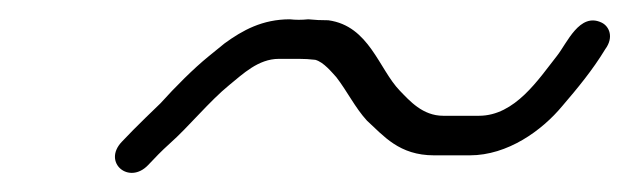

<svg xmlns="http://www.w3.org/2000/svg" viewBox="-20 -373 652 199"><path d="M146.4 -266 130.9 -251C121.2 -241.5 114.5 -234.8 106.2 -226C85.9 -204.6 113.8 -181 133.6 -202C141.1 -209.9 146.9 -216.1 155.7 -224C175.7 -241.7 197 -268.1 217.8 -285C231.6 -296.2 247.7 -312 269 -312H290C295.4 -312 301 -311.7 306.8 -311C315.4 -308.7 323.9 -298.1 328.6 -293C339.8 -278.5 348.1 -261.3 360.3 -248C377.7 -232.1 393.7 -212 429.9 -212H466.9C506.2 -212 541.7 -237.7 562.7 -263C578.4 -281.3 594.3 -300.5 607.3 -322C616.4 -334.3 611.6 -345.6 603.7 -349.5C580.7 -360.7 567.7 -328.2 557.2 -315C538.2 -291 513.9 -253 476.4 -253H439.4C418 -253 404.6 -268.5 394.4 -279C372.7 -301.4 362.7 -346.2 320.3 -352C312.9 -352 306 -352.3 299.5 -353C292.7 -352.3 286.3 -352.3 280.5 -353C252 -353 231.5 -341.7 212.7 -328L196.1 -314.5C180.7 -302 161.5 -282.8 146.4 -266Z"/></svg>

Font: HoneyBee
Style: SeLitIt
Weight: 300
Foundry: Cannot Into Space Fonts
Version: Version 0.89